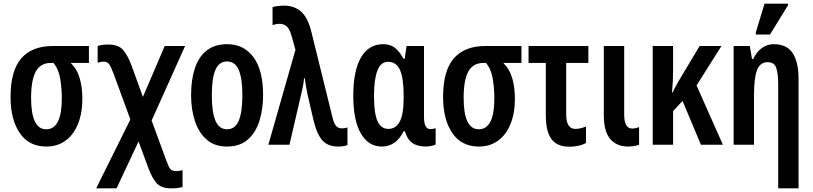

<svg xmlns="http://www.w3.org/2000/svg" viewBox="-20 -796 4470 1056"><path d="M235 10Q139 10 88.5 -64.5Q38 -139 38 -262Q38 -407 97 -475Q156 -543 271 -543H469V-450H369Q405 -414 419 -363.5Q433 -313 433 -253Q433 -174 409 -114.5Q385 -55 340.5 -22.5Q296 10 235 10ZM234 -85Q320 -85 320 -255Q320 -307 311.5 -361Q303 -415 274 -450H261Q203 -450 177 -403Q151 -356 151 -257Q151 -85 234 -85Z M509 240 697 -139 605 -390Q591 -428 580.5 -442.5Q570 -457 551 -457Q542 -457 533 -455Q524 -453 517 -451V-543Q541 -551 576 -551Q630 -551 655.5 -523Q681 -495 703 -437L766 -263L886 -543H998L814 -133L893 82Q906 118 915 131.5Q924 145 949 145Q965 145 984 140V233Q971 236 956.5 238Q942 240 922 240Q868 240 842.5 212.5Q817 185 796 128L742 -18L621 240Z M1427 -273Q1427 -194 1406.5 -130Q1386 -66 1342.5 -28Q1299 10 1228 10Q1161 10 1117.5 -27.5Q1074 -65 1052.5 -129Q1031 -193 1031 -273Q1031 -358 1052 -421Q1073 -484 1117 -518.5Q1161 -553 1230 -553Q1321 -553 1374 -481.5Q1427 -410 1427 -273ZM1145 -271Q1145 -179 1165 -132Q1185 -85 1229 -85Q1273 -85 1293 -132Q1313 -179 1313 -273Q1313 -365 1293 -411.5Q1273 -458 1229 -458Q1185 -458 1165 -412Q1145 -366 1145 -271Z M1840 10Q1784 10 1753.5 -23.5Q1723 -57 1704 -136L1671 -279Q1667 -299 1663 -321.5Q1659 -344 1656 -366H1652Q1651 -349 1648.5 -334Q1646 -319 1643 -306L1572 0H1456L1605 -522L1585 -594Q1573 -637 1557 -651Q1541 -665 1517 -665Q1507 -665 1497 -663Q1487 -661 1479 -658V-757Q1503 -764 1539 -765Q1596 -766 1634.5 -733.5Q1673 -701 1693 -619L1808 -153Q1816 -118 1828 -104Q1840 -90 1860 -90Q1878 -90 1891 -95V2Q1869 10 1840 10Z M2080 10Q2007 10 1965 -61.5Q1923 -133 1923 -269Q1923 -407 1965.5 -480Q2008 -553 2087 -553Q2128 -553 2153.5 -532Q2179 -511 2199 -473H2206L2216 -543H2312V-152Q2312 -86 2347 -86Q2363 -86 2376 -91V-1Q2370 3 2352.5 6.5Q2335 10 2324 10Q2276 10 2248 -9.5Q2220 -29 2207 -74H2200Q2158 10 2080 10ZM2116 -87Q2157 -87 2178.5 -127Q2200 -167 2200 -255V-270Q2200 -366 2180 -411Q2160 -456 2114 -456Q2074 -456 2055.5 -407.5Q2037 -359 2037 -268Q2037 -174 2056 -130.5Q2075 -87 2116 -87Z M2614 10Q2518 10 2467.5 -64.5Q2417 -139 2417 -262Q2417 -407 2476 -475Q2535 -543 2650 -543H2848V-450H2748Q2784 -414 2798 -363.5Q2812 -313 2812 -253Q2812 -174 2788 -114.5Q2764 -55 2719.5 -22.5Q2675 10 2614 10ZM2613 -85Q2699 -85 2699 -255Q2699 -307 2690.5 -361Q2682 -415 2653 -450H2640Q2582 -450 2556 -403Q2530 -356 2530 -257Q2530 -85 2613 -85Z M3112 11Q3044 11 3013 -31Q2982 -73 2982 -162V-450H2887V-543H3216V-450H3094V-168Q3094 -87 3144 -87Q3171 -87 3203 -100V-10Q3187 0 3162 5.5Q3137 11 3112 11Z M3433 10Q3370 9 3335.5 -32.5Q3301 -74 3301 -162V-543H3413V-166Q3413 -89 3457 -89Q3475 -89 3495 -97V0Q3468 10 3433 10Z M3948 -543 3811 -326 3956 0H3835L3734 -241L3682 -185V0H3570V-543H3682V-412Q3682 -378 3680.5 -347.5Q3679 -317 3676 -288H3680Q3688 -306 3697 -322Q3706 -338 3713 -351L3828 -543Z M4260 240V-333Q4260 -393 4249 -423.5Q4238 -454 4202 -454Q4161 -454 4144 -411.5Q4127 -369 4127 -269V0H4015V-543H4104L4116 -472H4123Q4141 -511 4170.5 -532Q4200 -553 4235 -553Q4307 -553 4339.5 -504Q4372 -455 4372 -363V240ZM4137 -606V-618L4185 -776H4314V-767L4215 -606Z"/></svg>

Font: Noto Sans ExtraCondensed SemiBold
Style: Regular
Weight: 600
Width: 2
Designer: Monotype Design Team
Foundry: Monotype Imaging Inc.
Version: Version 2.013; ttfautohint (v1.8.4.7-5d5b)